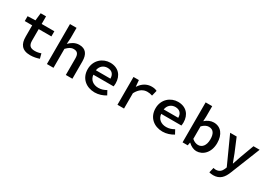

<svg xmlns="http://www.w3.org/2000/svg" viewBox="27 -1721 4140 2937"><g transform="rotate(30 2096.5 -252.0)"><path d="M190 -198C190 -72 241 12 390 12C449 12 504 -1 548 -16L526 -100C494 -88 460 -80 418 -80C335 -80 305 -117 305 -198V-400H529V-491H305V-625H210L195 -491L59 -486V-400H190Z M681 0H797V-335C842 -381 875 -404 923 -404C990 -404 1015 -368 1015 -289V0H1131V-304C1131 -431 1079 -503 966 -503C891 -503 835 -464 790 -419L797 -524V-706H681Z M1260 -245C1260 -83 1379 12 1528 12C1600 12 1667 -12 1720 -45L1681 -117C1636 -92 1594 -77 1543 -77C1454 -77 1386 -126 1378 -214H1735C1737 -226 1740 -248 1740 -270C1740 -406 1658 -503 1512 -503C1384 -503 1260 -406 1260 -245ZM1377 -292C1390 -372 1449 -414 1515 -414C1593 -414 1634 -368 1634 -292Z M1927 0H2043V-271C2093 -366 2159 -401 2226 -401C2263 -401 2283 -396 2315 -386L2339 -483C2310 -497 2284 -503 2244 -503C2159 -503 2085 -459 2035 -380H2032L2022 -491H1927Z M2458 -245C2458 -83 2577 12 2726 12C2798 12 2865 -12 2918 -45L2879 -117C2834 -92 2792 -77 2741 -77C2652 -77 2584 -126 2576 -214H2933C2935 -226 2938 -248 2938 -270C2938 -406 2856 -503 2710 -503C2582 -503 2458 -406 2458 -245ZM2575 -292C2588 -372 2647 -414 2713 -414C2791 -414 2832 -368 2832 -292Z M3077 0H3168L3178 -54H3181C3224 -12 3278 12 3324 12C3437 12 3542 -85 3542 -254C3542 -405 3468 -503 3341 -503C3288 -503 3232 -478 3189 -438L3193 -524V-706H3077ZM3193 -128V-349C3233 -390 3272 -408 3309 -408C3389 -408 3423 -350 3423 -252C3423 -141 3370 -83 3301 -83C3270 -83 3229 -95 3193 -128Z M3683 102 3661 192C3680 198 3705 202 3731 202C3849 202 3908 133 3950 22L4155 -491H4046L3957 -250C3941 -204 3923 -153 3908 -106H3904C3886 -155 3868 -206 3850 -250L3749 -491H3634L3854 -6L3842 25C3822 74 3786 109 3724 109C3710 109 3696 106 3683 102Z"/></g></svg>

Font: Source Code Pro Semibold
Style: Regular
Weight: 600
Monospace: yes
Designer: Paul D. Hunt
Foundry: Adobe Systems Incorporated
Version: Version 1.017;PS 1.000;hotconv 1.0.70;makeotf.lib2.5.5900